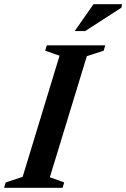

<svg xmlns="http://www.w3.org/2000/svg" viewBox="-44 -891 600 911"><path d="M238.5 -626.5 170.5 -650.5 178 -676H455.5L448 -650.5L368 -624.5L192.5 -50L260.5 -25.5L253 0H-24.5L-17 -25.5L63.5 -52ZM310.5 -743.5 399.5 -871H535.5L532 -854.5L360 -743.5Z"/></svg>

Font: Newsreader 16pt 16pt SemiBold
Style: Italic
Weight: 600
Italic angle: -17°
Version: Version 1.003